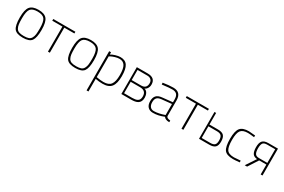

<svg xmlns="http://www.w3.org/2000/svg" viewBox="110 -1688 4585 3097"><g transform="rotate(30 2402.0 -139.5)"><path d="M106 -453Q152 -509 263 -509Q374 -509 420 -453Q466 -397 466 -251Q466 -105 425 -48Q384 9 263 9Q142 9 101 -48Q60 -105 60 -251Q60 -397 106 -453ZM175 -35Q207 -23 263 -23Q319 -23 351.5 -34.5Q384 -46 401.5 -77.5Q419 -109 424 -148.5Q429 -188 429 -259Q429 -385 394 -431Q359 -477 263 -477Q167 -477 132 -431Q97 -385 97 -259Q97 -188 102 -148.5Q107 -109 124.5 -77.5Q142 -46 175 -35Z M540 -499H952V-467H764V0H729V-467H540Z M1082 -453Q1128 -509 1239 -509Q1350 -509 1396 -453Q1442 -397 1442 -251Q1442 -105 1401 -48Q1360 9 1239 9Q1118 9 1077 -48Q1036 -105 1036 -251Q1036 -397 1082 -453ZM1151 -35Q1183 -23 1239 -23Q1295 -23 1327.5 -34.5Q1360 -46 1377.5 -77.5Q1395 -109 1400 -148.5Q1405 -188 1405 -259Q1405 -385 1370 -431Q1335 -477 1239 -477Q1143 -477 1108 -431Q1073 -385 1073 -259Q1073 -188 1078 -148.5Q1083 -109 1100.5 -77.5Q1118 -46 1151 -35Z M1581 230V-500H1616V-458Q1645 -477 1697 -493Q1749 -509 1789 -509Q1879 -509 1919.5 -448Q1960 -387 1960 -252Q1960 -117 1911.5 -54Q1863 9 1748 9Q1680 9 1616 -5V230ZM1789 -477Q1751 -477 1707.5 -463.5Q1664 -450 1640 -437L1616 -424V-37Q1693 -23 1748 -23Q1844 -23 1883.5 -76.5Q1923 -130 1923 -252.5Q1923 -375 1889.5 -426Q1856 -477 1789 -477Z M2416 -138Q2416 -104 2405.5 -83.5Q2395 -63 2376 -52Q2357 -41 2331.5 -37Q2306 -33 2277 -33H2128V-246H2301Q2416 -246 2416 -138ZM2405 -378Q2405 -278 2302 -278H2128V-467H2312Q2353 -467 2379 -443.5Q2405 -420 2405 -378ZM2277 0Q2314 0 2346 -5.5Q2378 -11 2402 -26Q2426 -41 2439.5 -68Q2453 -95 2453 -137Q2453 -155 2448.5 -176Q2444 -197 2434.5 -215Q2425 -233 2410.5 -246Q2396 -259 2375 -262Q2387 -266 2397.5 -274.5Q2408 -283 2416 -294Q2443 -329 2442 -378Q2440 -500 2297 -500H2096V0Z M2919 -353V-65Q2923 -29 2994 -23L2992 8Q2919 8 2889 -34Q2787 9 2687 9Q2625 9 2590.5 -28Q2556 -65 2556 -133.5Q2556 -202 2589 -238Q2622 -274 2694 -281L2884 -301V-353Q2884 -417 2856.5 -446Q2829 -475 2773 -475Q2716 -475 2615 -462L2584 -458L2581 -491Q2693 -509 2773 -509Q2919 -509 2919 -353ZM2698 -250Q2641 -244 2617 -217Q2593 -190 2593 -136Q2593 -82 2617.5 -52.5Q2642 -23 2686 -23Q2730 -23 2779 -33.5Q2828 -44 2856 -54L2884 -64V-269Z M3027 -499H3439V-467H3251V0H3216V-467H3027Z M3732 -251Q3792 -251 3814.5 -223.5Q3837 -196 3837 -138Q3837 -80 3813.5 -57Q3790 -34 3732 -34H3573V-251ZM3732 -1Q3806 -1 3840 -32Q3874 -63 3874 -138Q3874 -215 3842 -249.5Q3810 -284 3732 -284H3573V-500H3542V-1Z M4180 -477Q4085 -477 4048.5 -429Q4012 -381 4012 -253.5Q4012 -126 4045 -74.5Q4078 -23 4180 -23L4300 -32L4302 0Q4218 9 4180 9Q4058 9 4016.5 -48.5Q3975 -106 3975 -252.5Q3975 -399 4021 -454Q4067 -509 4180 -509L4300 -499L4298 -467Q4218 -477 4180 -477Z M4394 0 4517 -185Q4456 -190 4431.5 -227.5Q4407 -265 4406 -343Q4405 -425 4437 -462.5Q4469 -500 4548 -500H4725V0H4691V-184H4557L4438 0ZM4691 -215V-469H4542Q4481 -469 4462 -438.5Q4443 -408 4443 -344Q4443 -280 4462 -247.5Q4481 -215 4536 -215Z"/></g></svg>

Font: Titillium Web[RUS by Daymarius]
Style: Regular
Weight: 200
Designer: Cyrillization by Daymarius
Foundry: Cyrillization by Daymarius
Version: Version 1.002 September 11, 2018